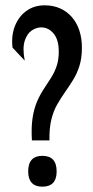

<svg xmlns="http://www.w3.org/2000/svg" viewBox="-20 -689 350 722"><path d="M100 -161Q97 -210 102.5 -245.5Q108 -281 119.5 -307.5Q131 -334 145 -355Q159 -376 172 -396.5Q185 -417 193 -440.5Q201 -464 201 -494Q201 -540 181.5 -563Q162 -586 135 -586Q117 -586 99.5 -574.5Q82 -563 73 -535.5Q64 -508 73 -461L27 -510Q22 -556 36.5 -592Q51 -628 80 -648.5Q109 -669 148 -669Q180 -669 206 -657.5Q232 -646 250.5 -624.5Q269 -603 278.5 -574Q288 -545 288 -510Q288 -471 279 -442Q270 -413 255.5 -389.5Q241 -366 225.5 -344Q210 -322 195.5 -297Q181 -272 173 -239Q165 -206 166 -161ZM139 13Q113 13 99.5 -1.5Q86 -16 86 -44Q86 -74 99.5 -88.5Q113 -103 139 -103Q166 -103 179.5 -88.5Q193 -74 193 -44Q193 13 139 13Z"/></svg>

Font: Bricolage Grotesque 24pt Condensed
Style: Regular
Weight: 400
Width: 3
Designer: Mathieu Triay
Foundry: Atelier Triay
Version: Version 1.001;gftools[0.9.33.dev8+g029e19f]